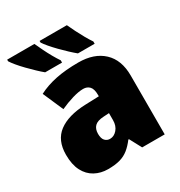

<svg xmlns="http://www.w3.org/2000/svg" viewBox="-181 -890 959 1025"><g transform="rotate(-30 298.0 -378.0)"><path d="M334 -563Q431 -563 486.5 -511Q542 -459 542 -363V0H403L364 -73H360Q338 -44 315 -25.5Q292 -7 262 1.5Q232 10 188 10Q144 10 108 -9.5Q72 -29 51.5 -68.5Q31 -108 31 -169Q31 -258 89 -301.5Q147 -345 254 -349L339 -352V-360Q339 -397 324.5 -412.5Q310 -428 286 -428Q258 -428 219 -416.5Q180 -405 141 -387L86 -513Q134 -538 194.5 -550.5Q255 -563 334 -563ZM307 -245Q268 -243 251.5 -226.5Q235 -210 235 -180Q235 -152 247 -138.5Q259 -125 278 -125Q303 -125 322 -147Q341 -169 341 -204V-247ZM381 -766Q391 -744 404.5 -717Q418 -690 432.5 -664.5Q447 -639 460 -620V-606H357Q341 -619 319.5 -639Q298 -659 276.5 -681Q255 -703 238 -723Q221 -743 213 -756V-766ZM181 -766Q191 -744 204 -717Q217 -690 231.5 -664.5Q246 -639 259 -620V-606H155Q139 -619 118 -639Q97 -659 75.5 -681Q54 -703 37.5 -723Q21 -743 13 -756V-766Z"/></g></svg>

Font: Noto Sans Display Black
Style: Regular
Weight: 900
Designer: Monotype Design Team
Foundry: Monotype Imaging Inc.
Version: Version 2.003